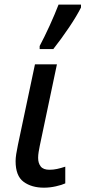

<svg xmlns="http://www.w3.org/2000/svg" viewBox="-20 -824 380 853"><path d="M175.3 9.8Q120.1 9.8 84.7 -16.4Q49.3 -42.5 49.3 -107.9Q49.3 -121.6 52 -139.2Q54.7 -156.7 59.6 -180.2L135.3 -538.1H232.9L156.7 -176.3Q153.8 -162.1 151.6 -148.4Q149.4 -134.8 149.4 -122.6Q149.4 -99.1 160.9 -84.5Q172.4 -69.8 199.7 -69.8Q217.3 -69.8 233.9 -73.5Q250.5 -77.1 270 -83.5V-9.3Q255.4 -2.4 228.5 3.7Q201.7 9.8 175.3 9.8ZM156.2 -606V-619.6Q166 -638.2 177.5 -661.4Q189 -684.6 200.4 -709.7Q211.9 -734.9 222.2 -759.3Q232.4 -783.7 240.2 -803.7H339.8V-790.5Q331.5 -773.9 317.9 -751Q304.2 -728 287.1 -702.6Q270 -677.2 251.7 -652.1Q233.4 -627 216.8 -606Z"/></svg>

Font: Open Sans Medium
Style: Italic
Weight: 500
Italic angle: -12°
Designer: Monotype Design Team
Foundry: Monotype Imaging Inc.
Version: Version 3.000